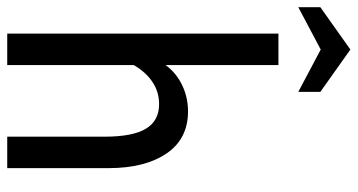

<svg xmlns="http://www.w3.org/2000/svg" viewBox="-265 -740 989 531"><g transform="rotate(90 229.5 -474.5)"><path d="M429 -280V0H342V-269Q342 -347 320 -383.5Q298 -420 252 -420Q218 -420 190.5 -401.5Q163 -383 144 -350V0H57V-750H144V-438Q165 -467 199 -483.5Q233 -500 272 -500Q348 -500 388.5 -440.5Q429 -381 429 -280ZM218 -866V-805L101 -867L-16 -805V-866L101 -949Z"/></g></svg>

Font: Cabin Condensed
Style: Regular
Weight: 400
Width: 3
Version: Version 2.001